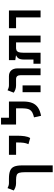

<svg xmlns="http://www.w3.org/2000/svg" viewBox="1260 -2032 997 3556"><g transform="rotate(-90 1758.0 -253.5)"><path d="M473.1 -344.7V224.6H347.2V-285.2Q347.2 -356 336.7 -392.3Q326.2 -428.7 295.4 -441.4Q264.6 -454.1 203.6 -454.1H143.6Q102.1 -454.1 67.6 -466.8Q33.2 -479.5 8.8 -497.1L52.7 -611.8Q64 -605 90.1 -595.5Q116.2 -585.9 143.1 -585.9H226.6Q322.3 -585.9 376 -563.5Q429.7 -541 451.4 -488.3Q473.1 -435.5 473.1 -344.7Z M980 -192.4 866.2 -224.6Q885.3 -266.6 891.4 -312Q897.5 -357.4 897.5 -414.1V-453.6H668.9V-585.9H1022.5V-414.1Q1022.5 -357.4 1014.2 -296.6Q1005.9 -235.8 980 -192.4Z M1656.2 -585.9V-318.4Q1656.2 -222.2 1630.1 -155.8Q1604 -89.4 1545.9 -49.3Q1487.8 -9.3 1391.6 9.3L1362.8 -121.6Q1419.9 -134.8 1453.6 -153.3Q1487.3 -171.9 1503.9 -199.7Q1520.5 -227.5 1525.4 -268.6Q1530.3 -309.6 1530.3 -367.2V-454.1H1230.5V-732.4H1356.4V-585.9Z M2144 0V-368.2Q2144 -454.1 2071.3 -454.1H1955.1Q1913.6 -454.1 1879.2 -466.8Q1844.7 -479.5 1820.3 -497.1L1864.3 -611.8Q1875.5 -605 1901.6 -595.5Q1927.7 -585.9 1954.6 -585.9H2126Q2192.9 -585.9 2231.4 -544.2Q2270 -502.4 2270 -428.2V0ZM1829.1 0V-333.5H1955.1V0Z M2877.4 0H2751.5V-454.1H2640.6Q2603 -451.2 2585.9 -432.1Q2568.8 -413.1 2564.2 -377.9Q2559.6 -342.8 2559.6 -291.5V0H2356.4V-131.8H2433.6V-300.8Q2433.6 -351.6 2442.9 -380.6Q2452.1 -409.7 2469 -425.5Q2485.8 -441.4 2507.8 -450.7V-456.1L2423.3 -468.3V-585.9H2877.4Z M3214.4 0V-454.1H3014.6V-585.9H3342.8V0Z"/></g></svg>

Font: Cascadia Mono
Style: Bold
Weight: 700
Monospace: yes
Designer: Aaron Bell
Foundry: Saja Typeworks
Version: Version 2404.023; ttfautohint (v1.8.4)